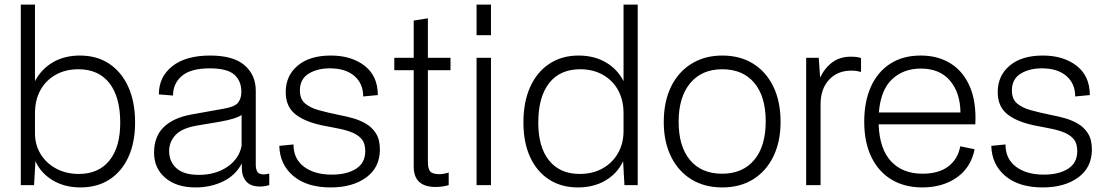

<svg xmlns="http://www.w3.org/2000/svg" viewBox="-20 -810 4837 840"><path d="M71 0V-790H133V-455Q161 -508 211.5 -537.5Q262 -567 330 -567Q404 -567 458 -531Q512 -495 541.5 -429.5Q571 -364 571 -274Q571 -187 542 -123.5Q513 -60 459.5 -25Q406 10 332 10Q263 10 211 -21Q159 -52 135 -105L129 0ZM133 -227Q133 -176 158 -135.5Q183 -95 226.5 -72Q270 -49 325 -49Q411 -49 458.5 -107.5Q506 -166 506 -273Q506 -386 458.5 -446.5Q411 -507 323 -507Q266 -507 223 -482.5Q180 -458 156.5 -415Q133 -372 133 -314Z M836 10Q752 10 703 -32Q654 -74 654 -142Q654 -213 696.5 -254Q739 -295 817 -309L962 -335Q1008 -343 1022 -361.5Q1036 -380 1036 -408Q1036 -456 1005 -483.5Q974 -511 897 -511Q815 -511 776 -478Q737 -445 737 -392L675 -397Q675 -474 734 -520.5Q793 -567 899 -567Q1001 -567 1050 -524.5Q1099 -482 1099 -413V-89Q1099 -70 1106 -58.5Q1113 -47 1133 -47Q1144 -47 1154 -50H1158V0Q1152 2 1140.5 4Q1129 6 1117 6Q1077 6 1057.5 -16Q1038 -38 1038 -75V-95Q1010 -42 955.5 -16Q901 10 836 10ZM850 -45Q923 -45 974.5 -80Q1026 -115 1037 -172V-307Q1026 -299 1002.5 -291.5Q979 -284 939 -277L844 -261Q777 -250 748.5 -220Q720 -190 720 -149Q720 -103 752 -74Q784 -45 850 -45Z M1427 10Q1323 10 1263.5 -40Q1204 -90 1202 -172L1264 -178Q1264 -115 1310 -80.5Q1356 -46 1432 -46Q1497 -46 1537.5 -71.5Q1578 -97 1578 -149Q1578 -184 1561 -203Q1544 -222 1515.5 -232.5Q1487 -243 1453.5 -249Q1420 -255 1387 -262Q1309 -279 1269.5 -312.5Q1230 -346 1230 -407Q1230 -479 1282.5 -523Q1335 -567 1427 -567Q1518 -567 1575.5 -522Q1633 -477 1633 -394L1569 -388Q1569 -444 1530.5 -477.5Q1492 -511 1423 -511Q1368 -511 1330 -487.5Q1292 -464 1292 -414Q1292 -378 1313.5 -358.5Q1335 -339 1374.5 -328Q1414 -317 1468 -306Q1495 -301 1525 -292.5Q1555 -284 1581.5 -268.5Q1608 -253 1625 -226Q1642 -199 1642 -156Q1642 -77 1582 -33.5Q1522 10 1427 10Z M1886 8Q1790 8 1790 -81V-503H1705V-557H1790V-720L1852 -730V-557H1951V-503H1852V-101Q1852 -71 1862.5 -59.5Q1873 -48 1903 -48Q1920 -48 1943 -55V0Q1930 4 1914.5 6Q1899 8 1886 8Z M2065 0V-557H2128V0ZM2065 -656V-790H2128V-656Z M2270 -274Q2270 -364 2299.5 -429.5Q2329 -495 2383.5 -531Q2438 -567 2511 -567Q2579 -567 2630 -537.5Q2681 -508 2708 -455V-790H2770V0H2712L2706 -105Q2682 -52 2630 -21Q2578 10 2509 10Q2435 10 2381.5 -25Q2328 -60 2299 -123.5Q2270 -187 2270 -274ZM2335 -273Q2335 -166 2382.5 -107.5Q2430 -49 2516 -49Q2573 -49 2616 -73Q2659 -97 2683.5 -139.5Q2708 -182 2708 -237V-314Q2708 -372 2684.5 -415Q2661 -458 2618 -482.5Q2575 -507 2518 -507Q2430 -507 2382.5 -446.5Q2335 -386 2335 -273Z M3140 10Q3062 10 3004.5 -25.5Q2947 -61 2915.5 -125.5Q2884 -190 2884 -276Q2884 -365 2915.5 -430Q2947 -495 3005 -531Q3063 -567 3140 -567Q3218 -567 3275 -531.5Q3332 -496 3363.5 -431Q3395 -366 3395 -277Q3395 -190 3363.5 -125.5Q3332 -61 3275 -25.5Q3218 10 3140 10ZM3139 -50Q3229 -50 3279.5 -110Q3330 -170 3330 -279Q3330 -388 3280 -447.5Q3230 -507 3140 -507Q3050 -507 2999.5 -446Q2949 -385 2949 -278Q2949 -169 2999 -109.5Q3049 -50 3139 -50Z M3507 0V-557H3562L3568 -471Q3590 -515 3623 -538.5Q3656 -562 3702 -562Q3732 -562 3747 -556V-496H3742Q3727 -501 3704 -501Q3644 -501 3607 -461Q3570 -421 3570 -354V0Z M4015 10Q3938 10 3881 -24Q3824 -58 3792.5 -122.5Q3761 -187 3761 -278Q3761 -365 3790 -430Q3819 -495 3874.5 -531Q3930 -567 4008 -567Q4084 -567 4139.5 -532Q4195 -497 4223.5 -430Q4252 -363 4247 -266H3824Q3828 -158 3878.5 -104Q3929 -50 4016 -50Q4087 -50 4129 -82Q4171 -114 4181 -170L4244 -157Q4228 -77 4166 -33.5Q4104 10 4015 10ZM4009 -510Q3932 -510 3882.5 -463Q3833 -416 3825 -318H4182Q4181 -405 4136 -457.5Q4091 -510 4009 -510Z M4542 10Q4438 10 4378.5 -40Q4319 -90 4317 -172L4379 -178Q4379 -115 4425 -80.5Q4471 -46 4547 -46Q4612 -46 4652.5 -71.5Q4693 -97 4693 -149Q4693 -184 4676 -203Q4659 -222 4630.5 -232.5Q4602 -243 4568.5 -249Q4535 -255 4502 -262Q4424 -279 4384.5 -312.5Q4345 -346 4345 -407Q4345 -479 4397.5 -523Q4450 -567 4542 -567Q4633 -567 4690.5 -522Q4748 -477 4748 -394L4684 -388Q4684 -444 4645.5 -477.5Q4607 -511 4538 -511Q4483 -511 4445 -487.5Q4407 -464 4407 -414Q4407 -378 4428.5 -358.5Q4450 -339 4489.5 -328Q4529 -317 4583 -306Q4610 -301 4640 -292.5Q4670 -284 4696.5 -268.5Q4723 -253 4740 -226Q4757 -199 4757 -156Q4757 -77 4697 -33.5Q4637 10 4542 10Z"/></svg>

Font: BDO Grotesk Light
Style: Regular
Weight: 300
Designer: Deni Anggara
Foundry: Lokal Container
Version: Version 2.000